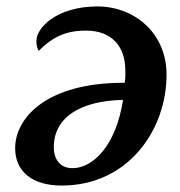

<svg xmlns="http://www.w3.org/2000/svg" viewBox="-20 -566 560 596"><path d="M171 10C379 10 497 -164 497 -334C497 -463 398 -546 282 -546C158 -546 93 -481 93 -439C93 -428 95 -416 100 -408C147 -455 189 -471 247 -471C328 -471 369 -421 369 -347C369 -330 370 -328 367 -309H363C123 -309 27 -199 27 -106C27 -34 80 10 171 10ZM147 -109C147 -201 228 -253 362 -256C340 -114 269 -44 205 -44C166 -44 147 -72 147 -109Z"/></svg>

Font: Noto Serif Semi
Style: Italic
Weight: 600
Italic angle: -12°
Designer: Monotype Design Team
Foundry: Monotype Imaging Inc.
Version: Version 1.901